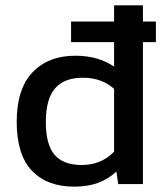

<svg xmlns="http://www.w3.org/2000/svg" viewBox="-20 -694 622 724"><path d="M258.8 9.8Q157.7 9.8 100.3 -50.3Q43 -110.4 43 -234.9Q43 -358.4 102.5 -421.1Q162.1 -483.9 264.2 -483.9Q349.6 -483.9 410.2 -442.9V-535.2H248V-612.8H410.2V-673.8H519V-612.8H567.9V-535.2H519V0H425.8L418.9 -46.9Q386.7 -17.6 348.4 -3.9Q310.1 9.8 258.8 9.8ZM288.1 -71.8Q361.3 -71.8 410.2 -122.1V-358.9Q363.8 -400.9 292 -400.9Q222.2 -400.9 187.5 -360.6Q152.8 -320.3 152.8 -233.9Q152.8 -149.4 185.5 -110.6Q218.3 -71.8 288.1 -71.8Z"/></svg>

Font: Kanit
Style: Regular
Weight: 400
Designer: Katatrad Team
Foundry: CadsonDemak
Version: Version 1.000;PS 001.000;hotconv 1.0.88;makeotf.lib2.5.64775